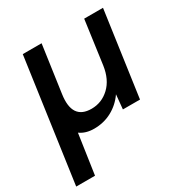

<svg xmlns="http://www.w3.org/2000/svg" viewBox="-174 -624 927 972"><g transform="rotate(-30 290.0 -138.0)"><path d="M-7 220 94 -496H204L165 -221Q145 -82 258 -82Q318 -82 362.5 -124Q407 -166 418 -242L453 -496H563L493 0H393L401 -84Q370 -39 323 -13.5Q276 12 219 12Q170 12 137 -12L103 220Z"/></g></svg>

Font: Host Grotesk Medium
Style: Italic
Weight: 500
Italic angle: -8°
Designer: Doğukan Karapınar based on Poppins by Indian Type Foundry, Jonny Pinhorn
Foundry: Element Type
Version: Version 1.001; ttfautohint (v1.8.4.7-5d5b)